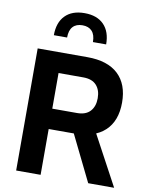

<svg xmlns="http://www.w3.org/2000/svg" viewBox="-101 -1026 846 1098"><g transform="rotate(10 322.0 -477.0)"><path d="M148.3 -799.5H225.2Q225.2 -841.4 244.6 -862.6Q264 -883.8 300.2 -883.8Q336.4 -883.8 355.8 -862.6Q375.2 -841.4 375.2 -799.5H452Q452 -873.2 412.5 -913.7Q372.9 -954.3 300.2 -954.3Q227.5 -954.3 187.9 -913.7Q148.3 -873.2 148.3 -799.5ZM456.7 -339.4H322.3L488.7 0H639.3ZM212.4 0V-266H359.6Q477 -266 538.2 -323.2Q599.5 -380.4 599.5 -487.3Q599.5 -594.1 538.2 -651.6Q476.8 -709.1 359.6 -709.1H70.4V0ZM212.4 -591.1H355.9Q407.3 -591.1 432.7 -563.1Q458 -535.2 458 -487.8Q458 -440.3 432.5 -412.3Q407 -384.2 355.9 -384.2H212.4Z"/></g></svg>

Font: Estedad VF
Style: Regular
Weight: 100
Designer: Amin Abedi
Version: Version 7.3